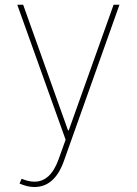

<svg xmlns="http://www.w3.org/2000/svg" viewBox="-20 -565 563 790"><path d="M51.1 0ZM121.4 204.5Q93 204.5 60.4 190.3L68.9 170.5Q97.3 182.5 121.8 182.5Q187.9 182.5 220.9 90.9L250 9.9L51.1 -545.5H75.3L259.9 -28.4H262.8L447.4 -545.5H471.6L242.2 99.4Q204.2 204.5 121.4 204.5Z"/></svg>

Font: Linik Sans Thin
Style: Regular
Weight: 100
Designer: Fonts by Rasmus Andersson / Changes by Cristiano Sobral with parts from Marc Monis
Foundry: rsms
Version: Version 3.020; ttfautohint (v1.6)